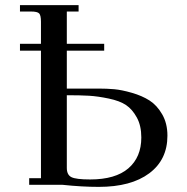

<svg xmlns="http://www.w3.org/2000/svg" viewBox="-20 -722 729 750"><path d="M58 -524V-551H140V-637Q140 -662 133 -669.5Q126 -677 101 -677H58V-702H287V-677H241V-551H387V-524H241V-376H366Q397 -376 426 -373.5Q455 -371 495 -359.5Q535 -348 564 -329.5Q593 -311 613.5 -275.5Q634 -240 634 -192Q634 -98 563 -45Q492 8 366 8Q300 8 225 0H94V-26H140V-524ZM241 -66Q241 -39 259 -30Q277 -21 332 -21Q431 -21 481.5 -64.5Q532 -108 532 -185Q532 -231 514.5 -263Q497 -295 472.5 -311.5Q448 -328 405 -337Q362 -346 328 -348Q294 -350 241 -350Z"/></svg>

Font: Dihjauti
Style: Bold
Weight: 700
Designer: T. Christopher White
Version: Version 3.0.0